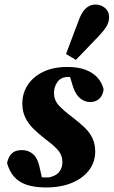

<svg xmlns="http://www.w3.org/2000/svg" viewBox="-20 -808 499 843"><path d="M182 15Q132 15 97.5 3.5Q63 -8 42 -32Q21 -56 11 -92Q17 -121 32.5 -135Q48 -149 76 -149Q105 -149 125 -131.5Q145 -114 153 -77L168 -11L106 -30Q128 -30 149.5 -29.5Q171 -29 194 -29Q214 -33 227 -41.5Q240 -50 247 -64.5Q254 -79 254 -97Q254 -125 236.5 -146.5Q219 -168 178 -198Q149 -221 126.5 -243Q104 -265 91 -292Q78 -319 78 -354Q78 -398 101.5 -434.5Q125 -471 169.5 -492.5Q214 -514 275 -514Q324 -514 357 -501Q390 -488 409.5 -465.5Q429 -443 435 -415Q431 -388 415.5 -374Q400 -360 375 -360Q353 -360 333 -375.5Q313 -391 301 -426L283 -485L339 -469Q323 -470 306.5 -470Q290 -470 273 -470Q246 -468 231.5 -447Q217 -426 217 -400Q217 -369 237.5 -346Q258 -323 301 -291Q331 -268 353 -246.5Q375 -225 386.5 -200Q398 -175 398 -142Q398 -97 371.5 -61.5Q345 -26 296.5 -5.5Q248 15 182 15ZM270 -571Q279 -595 288 -619Q297 -643 306 -667Q315 -691 324 -714Q334 -743 346 -759Q358 -775 371.5 -781.5Q385 -788 400 -788Q423 -788 441 -773Q459 -758 459 -734Q459 -711 447.5 -692Q436 -673 412 -648Q396 -631 379 -613.5Q362 -596 346 -579Q330 -562 313 -545Z"/></svg>

Font: Source Serif 4
Style: Bold Italic
Weight: 700
Italic angle: -12°
Designer: Frank Grießhammer
Foundry: Adobe Systems Incorporated
Version: Version 4.004;hotconv 1.0.116;makeotfexe 2.5.65601